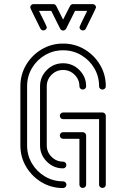

<svg xmlns="http://www.w3.org/2000/svg" viewBox="-20 -928 623 948"><path d="M291.5 0.5Q233.4 0.5 185.5 -28.1Q137.7 -56.6 109.1 -104.5Q80.6 -152.3 80.6 -210.4V-502Q80.6 -560.1 109.1 -607.9Q137.7 -655.8 185.5 -684.3Q233.4 -712.9 291.5 -712.9Q349.6 -712.9 397.5 -684.3Q445.3 -655.8 473.9 -607.9Q502.4 -560.1 502.4 -502Q502.4 -495.1 497.6 -490.5Q492.7 -485.8 485.8 -485.8Q479 -485.8 474.1 -490.5Q469.2 -495.1 469.2 -502Q469.2 -551.3 445.3 -591.6Q421.4 -631.8 380.9 -655.8Q340.3 -679.7 291.5 -679.7Q242.7 -679.7 202.1 -655.8Q161.6 -631.8 137.7 -591.6Q113.8 -551.3 113.8 -502V-210.4Q113.8 -161.6 137.7 -121.1Q161.6 -80.6 202.1 -56.6Q242.7 -32.7 291.5 -32.7Q298.3 -32.7 303.2 -27.8Q308.1 -22.9 308.1 -16.1Q308.1 -9.3 303.2 -4.4Q298.3 0.5 291.5 0.5ZM291.5 -96.7Q244.6 -96.7 211.2 -130.1Q177.7 -163.6 177.7 -210.4V-502Q177.7 -548.8 211.2 -582.3Q244.6 -615.7 291.5 -615.7Q338.4 -615.7 371.8 -582.3Q405.3 -548.8 405.3 -502Q405.3 -495.1 400.4 -490.5Q395.5 -485.8 388.7 -485.8Q381.8 -485.8 377 -490.5Q372.1 -495.1 372.1 -502Q372.1 -535.2 348.4 -558.8Q324.7 -582.5 291.5 -582.5Q258.3 -582.5 234.6 -558.8Q210.9 -535.2 210.9 -502V-210.4Q210.9 -177.2 234.6 -153.6Q258.3 -129.9 291.5 -129.9Q298.3 -129.9 303 -125Q307.6 -120.1 307.6 -113.3Q307.6 -106.4 303 -101.6Q298.3 -96.7 291.5 -96.7ZM388.7 0Q381.8 0 377 -4.6Q372.1 -9.3 372.1 -16.1V-242.7H291.5Q284.7 -242.7 280 -247.6Q275.4 -252.4 275.4 -258.8Q275.4 -265.6 280 -270.5Q284.7 -275.4 291.5 -275.4H388.7Q395.5 -275.4 400.4 -270.5Q405.3 -265.6 405.3 -258.8V-16.1Q405.3 -9.3 400.4 -4.6Q395.5 0 388.7 0ZM485.8 0Q479 0 474.1 -4.6Q469.2 -9.3 469.2 -16.1V-339.8H291.5Q284.7 -339.8 280 -344.7Q275.4 -349.6 275.4 -356.4Q275.4 -362.8 280 -367.7Q284.7 -372.6 291.5 -372.6H485.8Q492.7 -372.6 497.6 -367.7Q502.4 -362.8 502.4 -356.4V-16.1Q502.4 -9.3 497.6 -4.6Q492.7 0 485.8 0ZM291.5 -777.3Q282.2 -777.3 276.9 -786.6L232.9 -874.5H172.4Q210.9 -797.9 210.9 -793.9Q210.9 -784.2 201.7 -779.8Q197.8 -777.8 194.3 -777.8Q184.6 -777.8 179.7 -786.6Q129.4 -886.7 129.4 -891.1Q129.4 -895.5 131.8 -899.9Q137.2 -907.7 146 -907.7H243.2Q252.4 -907.7 257.8 -898.4L291.5 -831.1L325.7 -898.4Q331.1 -907.7 340.3 -907.7H437.5Q445.8 -907.7 451.7 -899.9Q454.1 -896 454.1 -891.6Q454.1 -887.7 403.8 -786.6Q398.9 -777.8 389.2 -777.8Q385.3 -777.8 381.3 -779.8Q372.6 -784.2 372.6 -794.9Q372.6 -797.9 410.6 -874.5H350.6L306.6 -786.6Q300.8 -777.3 291.5 -777.3Z"/></svg>

Font: Neon Sans
Style: Regular
Weight: 400
Designer: GGBot
Version: 0.80